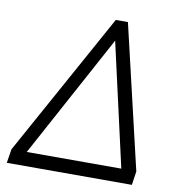

<svg xmlns="http://www.w3.org/2000/svg" viewBox="-79 -771 769 842"><g transform="rotate(10 305.0 -350.0)"><path d="M7 0H564L573 -61L423 -700H369L17 -62ZM85 -62 382 -610 506 -62Z"/></g></svg>

Font: Arthouse Owned
Style: Italic
Weight: 400
Italic angle: -10°
Designer: Jeremy Tribby
Foundry: Tribby Type
Version: Version 1.000;PS 001.000;hotconv 1.0.88;makeotf.lib2.5.64775